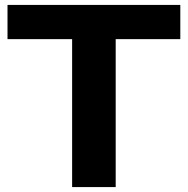

<svg xmlns="http://www.w3.org/2000/svg" viewBox="-20 -760 763 780"><path d="M273 0V-601H10.5V-740H712.5V-601H450V0Z"/></svg>

Font: Encode Sans Expanded Expanded
Style: Bold
Weight: 700
Width: 7
Designer: Multiple Designers
Foundry: Impallari Type
Version: Version 3.000; ttfautohint (v1.8.3) -l 8 -r 50 -G 200 -x 14 